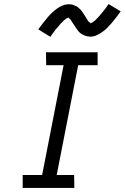

<svg xmlns="http://www.w3.org/2000/svg" viewBox="-20 -928 616 948"><path d="M347 0H92V-64H188L294 -606H208L207 -670H462V-606H366L260 -64H346ZM229 -746 169 -783Q182 -801 193.5 -815.5Q205 -830 215.5 -842.5Q226 -855 236 -864.5Q246 -874 260 -884.5Q274 -895 289 -901Q304 -907 319 -907Q324 -907 329.5 -906.5Q335 -906 339 -904.5Q343 -903 347.5 -901Q352 -899 357 -897Q362 -895 365 -892Q368 -889 371.5 -886Q375 -883 378.5 -879.5Q382 -876 384.5 -872Q387 -868 390 -864Q393 -860 395 -856.5Q397 -853 399.5 -849.5Q402 -846 405 -841Q408 -836 410.5 -831.5Q413 -827 415.5 -823.5Q418 -820 422.5 -818Q427 -816 426 -812L425 -811Q426 -813 430.5 -814.5Q435 -816 438 -818.5Q441 -821 446 -824.5Q451 -828 452.5 -830Q454 -832 456 -834Q458 -836 460.5 -838.5Q463 -841 465.5 -843.5Q468 -846 470 -848.5Q472 -851 474.5 -854Q477 -857 480 -860.5Q483 -864 486 -867.5Q489 -871 491.5 -874.5Q494 -878 497.5 -882Q501 -886 504 -890.5Q507 -895 510 -899.5Q513 -904 516 -908L576 -872Q563 -854 551.5 -839Q540 -824 529.5 -812Q519 -800 509 -790Q499 -780 485 -770Q471 -760 456 -753.5Q441 -747 426 -747Q421 -747 415.5 -748Q410 -749 406 -750Q402 -751 397 -753Q392 -755 387.5 -757.5Q383 -760 379.5 -762.5Q376 -765 372.5 -768Q369 -771 366 -775Q363 -779 360.5 -783Q358 -787 355 -790.5Q352 -794 350 -798Q348 -802 345.5 -805Q343 -808 340 -813Q337 -818 334 -822.5Q331 -827 329 -830.5Q327 -834 322.5 -836.5Q318 -839 318 -843H319Q319 -842 314.5 -840Q310 -838 307 -836Q304 -834 299 -830Q294 -826 292.5 -824.5Q291 -823 289 -820.5Q287 -818 284.5 -816Q282 -814 279.5 -811.5Q277 -809 275 -806Q273 -803 270.5 -800Q268 -797 265 -794Q262 -791 259 -787.5Q256 -784 253 -780Q250 -776 247 -772Q244 -768 241 -764Q238 -760 235 -755.5Q232 -751 229 -746Z"/></svg>

Font: Lode
Style: Italic
Weight: 400
Italic angle: -11°
Monospace: yes
Designer: Belleve Invis
Foundry: Belleve Invis
Version: Version 29.2.0; ttfautohint (v1.8.3)